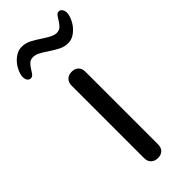

<svg xmlns="http://www.w3.org/2000/svg" viewBox="-279 -750 789 789"><g transform="rotate(-45 116.0 -355.0)"><path d="M75.2 -35.2V-457Q75.2 -476.1 86.7 -486.6Q98.1 -497.1 116 -497.1Q133.8 -497.1 144.8 -486.6Q155.8 -476.1 155.8 -457V-35.2Q155.8 -15.1 144.8 -5.1Q133.8 4.9 116 4.9Q98.1 4.9 86.7 -5.6Q75.2 -16.1 75.2 -35.2ZM72 -645.5Q59.1 -651.9 44.9 -651.9Q30.8 -651.9 21.5 -642.8Q12.2 -633.8 4.2 -620.4Q-3.9 -606.9 -9 -601.6Q-14.2 -596.2 -22 -596.2Q-29.8 -596.2 -35.9 -603Q-42 -609.9 -42 -624.5Q-42 -639.2 -31 -661.1Q-20 -683.1 0 -699Q20 -714.8 42 -714.8Q64 -714.8 82 -705.8Q100.1 -696.8 133.5 -674.8Q167 -652.8 183.6 -652.8Q200.2 -652.8 209.7 -661.9Q219.2 -670.9 227.5 -685.1Q235.8 -699.2 241 -704.6Q246.1 -710 253.9 -710Q261.7 -710 267.8 -702.4Q273.9 -694.8 273.9 -680.9Q273.9 -667 262.9 -644.5Q252 -622.1 231.9 -606Q211.9 -589.8 189.9 -589.8Q168 -589.8 149.9 -598.9Q131.8 -607.9 108.4 -623.5Q85 -639.2 72 -645.5Z"/></g></svg>

Font: Nunito-Regular
Style: Regular
Weight: 400
Designer: Vernon Adams
Foundry: newtypography
Version: Version 3.000